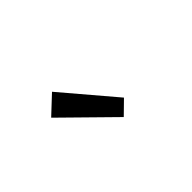

<svg xmlns="http://www.w3.org/2000/svg" viewBox="-22 -1081 649 649"><g transform="rotate(-45 303.0 -756.0)"><path d="M319 -640 144 -812 208 -872 366 -686Z"/></g></svg>

Font: Noto Sans JP Thin
Style: Regular
Weight: 400
Version: Version 2.004-H2;hotconv 1.0.118;makeotfexe 2.5.65603